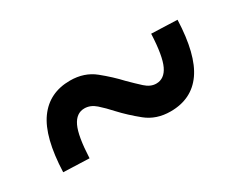

<svg xmlns="http://www.w3.org/2000/svg" viewBox="-41 -539 663 528"><g transform="rotate(-30 290.0 -275.0)"><path d="M131 -169 49 -172Q53 -281 89 -331Q125 -381 191 -381Q236 -381 267.5 -355.5Q299 -330 323 -304Q342 -285 358.5 -270Q375 -255 393 -255Q419 -255 432.5 -283.5Q446 -312 449 -381L531 -378Q527 -270 491.5 -219.5Q456 -169 389 -169Q344 -169 312.5 -194.5Q281 -220 257 -246Q239 -266 222.5 -280.5Q206 -295 187 -295Q161 -295 147.5 -266.5Q134 -238 131 -169Z"/></g></svg>

Font: Sometype Mono SemiBold
Style: Regular
Weight: 600
Designer: Ryoichi Tsunekawa
Foundry: Dharma Type
Version: Version 1.001